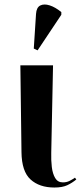

<svg xmlns="http://www.w3.org/2000/svg" viewBox="-20 -828 363 858"><path d="M223 10Q156 10 116.5 -26Q77 -62 76 -148L71 -536H217L209 -145Q208 -112 211.5 -82Q215 -52 226.5 -32.5Q238 -13 261 -13Q277 -13 289.5 -19Q302 -25 315 -34L321 -26Q303 -11 281 -0.5Q259 10 223 10ZM148 -603 131 -611 141 -766Q143 -795 160 -803.5Q177 -812 202 -804Q227 -796 254 -774V-762Z"/></svg>

Font: Noto Serif Display Condensed
Style: Bold
Weight: 700
Width: 3
Designer: Monotype Design Team
Foundry: Monotype Imaging Inc.
Version: Version 2.009